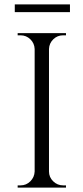

<svg xmlns="http://www.w3.org/2000/svg" viewBox="-20 -850 378 870"><path d="M47 -795V-830H297V-795ZM73 -10Q99 -10 117.5 -28.5Q136 -47 137 -73V-628Q136 -654 117.5 -672Q99 -690 73 -690H60V-700H279V-690H266Q240 -690 221.5 -672Q203 -654 202 -628V-73Q202 -47 221 -28.5Q240 -10 266 -10H279V0H60V-10Z"/></svg>

Font: Cinzel Decorative
Style: Regular
Weight: 400
Designer: Natanael Gama
Version: Version 1.002;PS 001.002;hotconv 1.0.56;makeotf.lib2.0.21325